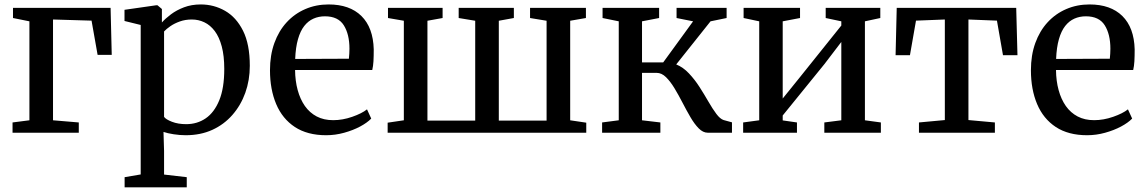

<svg xmlns="http://www.w3.org/2000/svg" viewBox="-20 -582 5026 842"><path d="M35 0V-45L109 -54.5V-488.5L37 -503V-547.5H465L470 -341.5H408L381.5 -491.5L212.5 -496.5V-54.5L325.5 -45V0Z M526.5 239.5V195L597 183V-472.5L526 -490V-539L665.5 -559H670.5L690 -542.5V-483.5Q705 -500.5 729.5 -519Q754 -537.5 787 -550Q820 -562.5 860.5 -562.5Q918 -562.5 967 -534.5Q1016 -506.5 1045.8 -447.2Q1075.5 -388 1075.5 -293.5Q1075.5 -230.5 1055.8 -175.2Q1036 -120 999.2 -78Q962.5 -36 911 -12.5Q859.5 11 794.5 11Q769 11 741.5 6.8Q714 2.5 697 -3.5L699.5 80V183.5L799 195V239.5ZM796.5 -37.5Q844.5 -37.5 882 -63Q919.5 -88.5 941.5 -142Q963.5 -195.5 963.5 -279.5Q963.5 -337 952.5 -378.2Q941.5 -419.5 921.8 -445.8Q902 -472 876.2 -484.2Q850.5 -496.5 821 -496.5Q793 -496.5 769 -488Q745 -479.5 727.2 -467.2Q709.5 -455 699.5 -444V-69.5Q707 -58.5 734 -48Q761 -37.5 796.5 -37.5Z M1410.5 11Q1328 11 1273.2 -25Q1218.5 -61 1191.2 -125.5Q1164 -190 1164 -274Q1164 -340 1183.2 -393.2Q1202.5 -446.5 1237.2 -484.2Q1272 -522 1319 -542.2Q1366 -562.5 1421 -562.5Q1513.5 -562.5 1565 -511.8Q1616.5 -461 1619 -365.5Q1619 -335.5 1617.8 -313.5Q1616.5 -291.5 1612.5 -275H1274Q1274.5 -227 1285.5 -186.8Q1296.5 -146.5 1317.2 -117Q1338 -87.5 1369 -71.2Q1400 -55 1441 -55Q1482.5 -55 1524.8 -69.8Q1567 -84.5 1589.5 -102.5L1608 -62Q1590 -43.5 1559 -27Q1528 -10.5 1489.2 0.2Q1450.5 11 1410.5 11ZM1274.5 -323.5 1510 -324.5Q1511 -334 1511.8 -346.5Q1512.5 -359 1512.5 -368.5Q1512.5 -431.5 1487.8 -471Q1463 -510.5 1405 -510.5Q1377.5 -510.5 1354.5 -500.2Q1331.5 -490 1314.2 -468Q1297 -446 1286.8 -410.2Q1276.5 -374.5 1274.5 -323.5Z M1680 0V-44L1751 -54.5V-491L1681.5 -503V-547.5H1921V-503L1854.5 -491V-53H2064V-491L1991.5 -503V-547.5H2233.5V-503L2167.5 -491V-53H2377V-491L2304.5 -503V-547.5H2549.5V-503L2480.5 -491V-54.5L2551 -44V0Z M2620.5 0V-45L2693.5 -54.5V-488.5L2622.5 -503V-547.5H2870.5V-503L2795.5 -488.5V-308.5H2888.5L3019.5 -488.5L2947 -503V-547.5H3166.5V-503L3096 -488.5L2945.5 -299.5Q2976 -287 3001.2 -260.2Q3026.5 -233.5 3047.5 -200.8Q3068.5 -168 3086.8 -136.2Q3105 -104.5 3121.5 -82.5Q3138 -60.5 3153.5 -55.5L3190 -45.5V0H3083.5Q3063 0 3044.2 -19Q3025.5 -38 3008 -68Q2990.5 -98 2973.2 -131.5Q2956 -165 2938 -194.8Q2920 -224.5 2900.8 -243.5Q2881.5 -262.5 2859.5 -262.5H2795.5V-54.5L2876 -45V0Z M3239 0V-45L3309.5 -54.5V-488.5L3241 -503V-547.5H3488.5V-503L3412.5 -488.5V-150L3482 -236L3669.5 -470V-488.5L3601 -503V-547.5H3840.5V-503L3773 -488.5V-54.5L3843 -45V0H3595V-45L3669.5 -54.5V-398L3595.5 -301L3412.5 -75.5V-54L3475 -45V0Z M4010 0V-45L4123.5 -55.5V-496.5L3997 -491.5L3970.5 -340H3907.5L3912.5 -547.5H4436.5L4442 -340H4378.5L4352 -491.5L4227 -496.5V-55.5L4343 -45V0Z M4747.5 11Q4665 11 4610.2 -25Q4555.5 -61 4528.2 -125.5Q4501 -190 4501 -274Q4501 -340 4520.2 -393.2Q4539.5 -446.5 4574.2 -484.2Q4609 -522 4656 -542.2Q4703 -562.5 4758 -562.5Q4850.5 -562.5 4902 -511.8Q4953.5 -461 4956 -365.5Q4956 -335.5 4954.8 -313.5Q4953.5 -291.5 4949.5 -275H4611Q4611.5 -227 4622.5 -186.8Q4633.5 -146.5 4654.2 -117Q4675 -87.5 4706 -71.2Q4737 -55 4778 -55Q4819.5 -55 4861.8 -69.8Q4904 -84.5 4926.5 -102.5L4945 -62Q4927 -43.5 4896 -27Q4865 -10.5 4826.2 0.2Q4787.5 11 4747.5 11ZM4611.5 -323.5 4847 -324.5Q4848 -334 4848.8 -346.5Q4849.5 -359 4849.5 -368.5Q4849.5 -431.5 4824.8 -471Q4800 -510.5 4742 -510.5Q4714.5 -510.5 4691.5 -500.2Q4668.5 -490 4651.2 -468Q4634 -446 4623.8 -410.2Q4613.5 -374.5 4611.5 -323.5Z"/></svg>

Font: Merriweather 36pt
Style: Regular
Weight: 400
Designer: Eben Sorkin
Foundry: Eben Sorkin
Version: Version 2.100